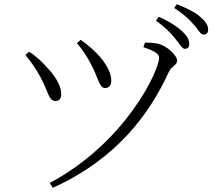

<svg xmlns="http://www.w3.org/2000/svg" viewBox="-20 -855 1040 916"><path d="M815 -672C837 -646 848 -622 862 -622C875 -622 883 -630 883 -645C883 -666 873 -683 848 -707C823 -729 788 -753 737 -775L724 -756C766 -727 795 -697 815 -672ZM903 -739C926 -715 935 -690 952 -690C965 -690 973 -698 973 -714C973 -734 962 -752 934 -776C911 -796 874 -815 824 -835L811 -817C856 -788 880 -765 903 -739ZM347 -649C377 -615 396 -583 415 -547C447 -489 453 -435 481 -435C499 -435 511 -446 511 -470C511 -506 489 -545 459 -582C431 -613 402 -639 365 -665ZM101 -593C127 -562 151 -527 172 -489C211 -417 212 -373 245 -373C265 -373 273 -388 272 -409C272 -438 252 -483 208 -529C187 -554 152 -588 119 -608ZM232 41C538 -98 693 -311 785 -511C800 -543 825 -543 825 -566C825 -591 776 -636 736 -646C714 -651 688 -652 672 -652L664 -630C722 -610 739 -597 739 -579C739 -519 580 -175 217 18Z"/></svg>

Font: Noto Serif SC Light
Style: Regular
Weight: 300
Designer: Ryoko NISHIZUKA 西塚涼子 (kana & ideographs); Frank Grießhammer (Latin, Greek & Cyrillic); Wenlong ZHANG 张文龙 (bopomofo); San
Foundry: Adobe
Version: Version 2.001;hotconv 1.1.0;makeotfexe 2.6.0